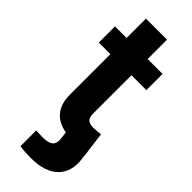

<svg xmlns="http://www.w3.org/2000/svg" viewBox="-285 -698 938 938"><g transform="rotate(45 183.5 -229.5)"><path d="M96.7 204.6V95.7Q106.9 96.7 120.4 97.2Q133.8 97.7 145.5 97.7Q183.1 97.7 199 82.8Q214.8 67.9 210 37.1L205.1 -8.3H348.1L352.5 34.2Q364.3 115.2 317.9 162.6Q271.5 210 173.3 210Q150.4 210 130.9 208.7Q111.3 207.5 96.7 204.6ZM337.9 -535.6V-423.8H9.3V-535.6ZM89.4 -669.4H234.9V-159.7Q234.9 -133.3 246.1 -121.8Q257.3 -110.4 284.7 -110.4Q294.4 -110.4 310.1 -111.8Q325.7 -113.3 334 -114.3L348.1 -3.4Q327.1 1.5 303.5 3.2Q279.8 4.9 256.8 4.9Q173.8 4.9 131.6 -32.7Q89.4 -70.3 89.4 -143.6Z"/></g></svg>

Font: Inter 20pt
Style: Bold
Weight: 700
Version: Version 4.001;git-66647c0bb